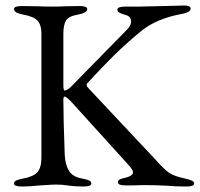

<svg xmlns="http://www.w3.org/2000/svg" viewBox="-20 -675 728 700"><path d="M31 -6Q31 -13 39 -17Q47 -21 64 -24Q102 -31 116.5 -47.5Q131 -64 131 -101V-551Q131 -585 116.5 -600Q102 -615 64 -622Q31 -628 31 -642Q31 -653 60 -653L122 -652Q137 -651 172 -651Q200 -651 211 -652L269 -653Q298 -653 298 -642Q298 -628 265 -622Q230 -616 220.5 -600Q211 -584 211 -551V-364Q211 -345 216 -345Q221 -345 229 -350.5Q237 -356 243 -363L443 -567Q458 -582 458 -597Q458 -605 453 -611.5Q448 -618 439 -620Q422 -625 415 -629Q408 -633 408 -640Q408 -651 437 -651H491Q514 -651 619 -654L653 -655Q663 -655 669 -652Q675 -649 675 -644Q675 -630 642 -624Q548 -607 490 -558Q436 -513 393.5 -471Q351 -429 298 -371Q296 -369 296 -366Q296 -360 303 -353L545 -95Q580 -56 597 -44.5Q614 -33 655 -24Q673 -20 680.5 -16Q688 -12 688 -6Q688 5 659 5Q619 5 587 2Q547 0 520 0H492Q479 1 439 1Q410 1 410 -10Q410 -17 416 -20.5Q422 -24 437 -27Q465 -34 465 -47Q465 -55 450 -72L238 -306Q221 -323 215 -323Q211 -323 211 -309Q211 -248 216 -110Q218 -74 231.5 -52Q245 -30 280 -24Q297 -21 305 -17Q313 -13 313 -6Q313 5 284 5Q252 5 226 1Q208 -2 186 -2Q169 -2 151.5 -0.5Q134 1 126 1Q88 5 60 5Q31 5 31 -6Z"/></svg>

Font: EB Garamond
Style: Regular
Weight: 400
Designer: Georg Duffner and Octavio Pardo
Foundry: Georg Duffner
Version: Version 1.000; ttfautohint (v1.6)